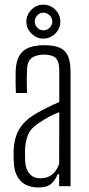

<svg xmlns="http://www.w3.org/2000/svg" viewBox="-20 -801 381 826"><path d="M145.5 5.5Q96.5 5.5 69.5 -22Q42.5 -49.5 39.5 -100Q39 -115 38.5 -126.8Q38 -138.5 38.5 -153.5Q40 -187 49 -215Q58 -243 78.8 -267.5Q99.5 -292 137 -313.5Q158.5 -326 185.5 -339.2Q212.5 -352.5 235 -362V-499.5Q235 -535 220.5 -550.5Q206 -566 168.5 -566Q137.5 -566 117.8 -552.8Q98 -539.5 96.5 -504.5Q95.5 -485.5 95.2 -466.2Q95 -447 95.5 -430.2Q96 -413.5 96.5 -401H48.5Q47 -429 47 -452.5Q47 -476 47.5 -497Q49 -534.5 61.5 -558.5Q74 -582.5 100.5 -594.5Q127 -606.5 171.5 -606.5Q214.5 -606.5 239 -594.8Q263.5 -583 273.5 -557.5Q283.5 -532 283.5 -492V0H234.5V-51.5H228Q218 -26 200.2 -10.2Q182.5 5.5 145.5 5.5ZM153 -34Q183.5 -34 203.5 -49.5Q223.5 -65 234.5 -96L235 -318.5Q215 -311 194 -300.2Q173 -289.5 143 -269Q110 -247 99 -217Q88 -187 87.5 -152.5Q87.5 -138.5 87.8 -125.8Q88 -113 88.5 -103Q91 -71.5 107.8 -52.8Q124.5 -34 153 -34ZM166.5 -635Q137.5 -635 115.5 -656.5Q93.5 -678 93.5 -708Q93.5 -737.5 115.2 -759.2Q137 -781 166.5 -781Q196.5 -781 218 -759.2Q239.5 -737.5 239.5 -708Q239.5 -678 217.8 -656.5Q196 -635 166.5 -635ZM166.5 -670.5Q182.5 -670.5 193.8 -682Q205 -693.5 205 -708Q205 -724 193.2 -735.2Q181.5 -746.5 166.5 -746.5Q152 -746.5 140.8 -735.2Q129.5 -724 129.5 -708Q129.5 -693.5 140.5 -682Q151.5 -670.5 166.5 -670.5Z"/></svg>

Font: Big Shoulders Text ExtraLight
Style: Regular
Weight: 250
Version: Version 2.002